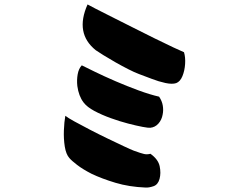

<svg xmlns="http://www.w3.org/2000/svg" viewBox="-20 -802 1040 864"><path d="M808 -567Q815 -544 813 -514Q811 -484 801 -459.5Q791 -435 773 -428Q755 -422 724.5 -428.5Q694 -435 662 -447.5Q630 -460 605 -469Q586 -476 557.5 -490.5Q529 -505 499 -522Q469 -539 445 -554Q421 -569 411 -576Q316 -652 374 -782Q379 -779 409 -763.5Q439 -748 484 -725.5Q529 -703 579.5 -677.5Q630 -652 677.5 -628.5Q725 -605 760.5 -588.5Q796 -572 808 -567ZM696 -367Q709 -348 712.5 -327Q716 -306 712 -287Q708 -263 693 -246Q678 -229 656 -227Q649 -226 622 -231Q595 -236 556.5 -246Q518 -256 478 -270.5Q438 -285 405 -302.5Q372 -320 356 -341Q334 -370 328 -415Q325 -442 329.5 -467.5Q334 -493 348 -508Q366 -499 407 -479Q448 -459 500 -436.5Q552 -414 604 -395Q656 -376 696 -367ZM657 -110Q692 -85 698.5 -54Q705 -23 698 3Q691 29 670.5 36Q650 43 635 42Q561 39 499.5 20.5Q438 2 392 -20Q353 -40 327.5 -59.5Q302 -79 292 -91Q277 -108 271.5 -142.5Q266 -177 267.5 -215.5Q269 -254 274 -281Q285 -272 315 -255.5Q345 -239 384.5 -218.5Q424 -198 464.5 -178.5Q505 -159 537 -144Q569 -129 582 -124Q615 -112 628.5 -109Q642 -106 657 -110Z"/></svg>

Font: Potta One
Style: Regular
Weight: 400
Designer: 108,108go
Foundry: Font Zone 108
Version: Version 1.000